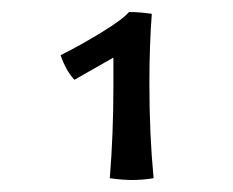

<svg xmlns="http://www.w3.org/2000/svg" viewBox="-20 -557 388 320"><path d="M163 -260Q169 -334 169 -412V-461L104 -424Q90 -439 81 -465Q115 -482 150 -503.5Q185 -525 195 -537Q212 -537 233 -534Q229 -482 229 -417Q229 -333 236 -260Q218 -257 200 -257Q184 -257 163 -260Z"/></svg>

Font: Mirza
Style: Regular
Weight: 400
Designer: Arabic design by Kourosh Beigpour, Latin design by Eduardo Tunni, engineering by Lasse Fister
Version: Version 1.0010g